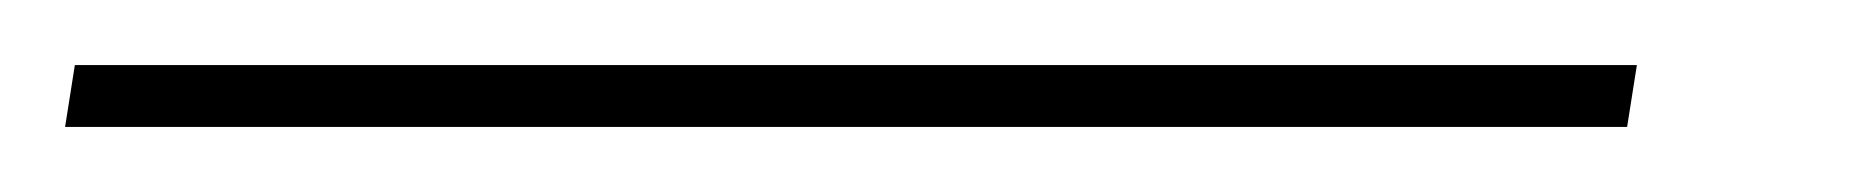

<svg xmlns="http://www.w3.org/2000/svg" viewBox="-78 60 576 59"><path d="M-55 80H425L422 99H-58Z"/></svg>

Font: Bitter Pro Thin
Style: Italic
Weight: 250
Italic angle: -9°
Designer: Sol Matas, and Bitter project Authors
Foundry: Sol Matas
Version: Version 1.010